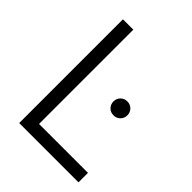

<svg xmlns="http://www.w3.org/2000/svg" viewBox="-200 -808 916 916"><g transform="rotate(45 257.5 -350.0)"><path d="M90 -700H160V-64H490V0H90ZM382 -344Q362 -344 348.5 -357.5Q335 -371 335 -391Q335 -411 348.5 -424.5Q362 -438 382 -438Q402 -438 415.5 -424.5Q429 -411 429 -391Q429 -371 415.5 -357.5Q402 -344 382 -344Z"/></g></svg>

Font: PT Root UI
Style: Regular
Weight: 400
Designer: Vitaly Kuzmin
Foundry: ParaType Ltd.
Version: Version 2.001G